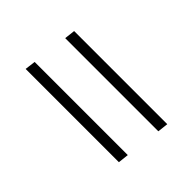

<svg xmlns="http://www.w3.org/2000/svg" viewBox="-11 -639 602 602"><g transform="rotate(45 290.0 -338.0)"><path d="M78.5 -277.5H491.5L487.5 -242H74ZM97.5 -433.5H510.5L506.5 -398H93.5Z"/></g></svg>

Font: Lato 2
Style: Italic
Weight: 300
Italic angle: -7°
Designer: Lukasz Dziedzic with Adam Twardoch and Botio Nikoltchev
Foundry: tyPoland Lukasz Dziedzic
Version: Version 2.015; 2015-08-06; http://www.latofonts.com/